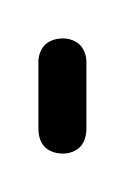

<svg xmlns="http://www.w3.org/2000/svg" viewBox="-20 -80 65 100"><path d="M0 -13H25V-48H0ZM13 -25Q9 -25 6 -23.5Q3 -22 1.5 -19Q0 -16 0 -13Q0 -9 1.5 -6Q3 -3 6 -1.5Q9 0 13 0Q16 0 19 -1.5Q22 -3 23.5 -6Q25 -9 25 -13Q25 -16 23.5 -19Q22 -22 19 -23.5Q16 -25 13 -25ZM13 -60Q9 -60 6 -58.5Q3 -57 1.5 -54Q0 -51 0 -48Q0 -44 1.5 -41Q3 -38 6 -36.5Q9 -35 13 -35Q16 -35 19 -36.5Q22 -38 23.5 -41Q25 -44 25 -48Q25 -51 23.5 -54Q22 -57 19 -58.5Q16 -60 13 -60Z"/></svg>

Font: Wavefont Thin
Style: Regular
Weight: 100
Monospace: yes
Version: Version 3.005;gftools[0.9.33]